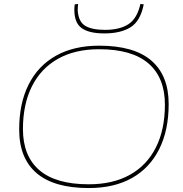

<svg xmlns="http://www.w3.org/2000/svg" viewBox="-20 -941 928 971"><path d="M429 10Q253 10 165 -65.5Q77 -141 77 -286Q77 -419 125 -514Q173 -609 263.5 -659.5Q354 -710 481 -710Q658 -710 745.5 -634.5Q833 -559 833 -415Q833 -282 785 -186.5Q737 -91 647 -40.5Q557 10 429 10ZM429 -9Q551 -9 637 -57Q723 -105 768.5 -195.5Q814 -286 814 -412Q814 -548 731 -620Q648 -692 481 -692Q359 -692 273 -643.5Q187 -595 141.5 -504.5Q96 -414 96 -288Q96 -152 179 -80.5Q262 -9 429 -9ZM508 -772Q431 -772 393.5 -798.5Q356 -825 356 -891Q356 -898 356.5 -905.5Q357 -913 358 -919L375 -921Q374 -912 373.5 -904Q373 -896 373 -888Q377 -831 411 -810.5Q445 -790 511 -790Q586 -790 630 -819Q674 -848 690 -921L707 -919Q690 -834 640 -803Q590 -772 508 -772Z"/></svg>

Font: Georama Extended Thin
Style: Italic
Weight: 100
Width: 7
Italic angle: -9°
Designer: Jean-Baptiste Levee
Foundry: Production Type
Version: Version 1.000